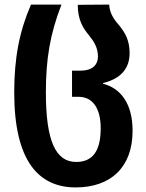

<svg xmlns="http://www.w3.org/2000/svg" viewBox="-20 -567 635 837"><path d="M310 250C461 250 558 164 558 3C558 -121 501 -184 429 -202V-205C501 -222 545 -264 545 -335C545 -390 526 -423 503 -452C477 -482 458 -508 456 -547L319 -546C319 -479 343 -443 368 -413C389 -387 407 -359 407 -321C407 -283 381 -259 332 -259H294V-145H322C384 -145 419 -95 419 -8C419 94 382 139 312 139C223 139 180 48 180 -164C180 -310 198 -418 248 -547H115C64 -429 42 -313 42 -164C42 133 147 250 310 250Z"/></svg>

Font: Noto Sans Georgian Condensed Bold
Style: Regular
Weight: 700
Width: 3
Designer: Monotype Design Team, Akaki Razmadze
Foundry: Google LLC
Version: Version 2.005